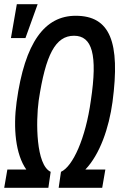

<svg xmlns="http://www.w3.org/2000/svg" viewBox="-20 -863 599 913"><path d="M60 -843 32 -682H101L159 -843ZM412 -385C387 -204 326 -71 270 -46L259 30H466L481 -57H386C455 -129 498 -254 515 -378C553 -664 503 -788 340 -788C194 -788 98 -664 59 -378C42 -254 54 -129 105 -57H15L0 30H210L221 -46C151 -78 150 -283 164 -385C197 -604 244 -693 332 -693C418 -693 445 -604 412 -385Z"/></svg>

Font: Smiley Sans Oblique
Style: Regular
Weight: 400
Italic angle: -8°
Designer: oooooohmygosh, Nagisa Chen, Janine Sui, Heda Shi, Jian Li
Foundry: atelierAnchor
Version: Version 2.0.1